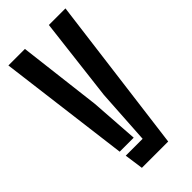

<svg xmlns="http://www.w3.org/2000/svg" viewBox="-249 -860 921 921"><g transform="rotate(-45 211.0 -400.0)"><path d="M17.5 -800H129.5L180.5 -376.5L197.5 -130H102.5ZM109.5 -96H224L241.5 -376.5L292 -800H404.5L301.5 0H123Z"/></g></svg>

Font: Big Shoulders Stencil Display Thin
Style: Bold
Weight: 700
Version: Version 2.001